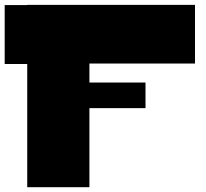

<svg xmlns="http://www.w3.org/2000/svg" viewBox="-84 -779 859 799"><path d="M29.3 -758.8Q93.8 -758.8 288.1 -758.8Q288.1 -569.3 288.1 0Q223.6 0 29.3 0Q29.3 -190.4 29.3 -758.8ZM727.5 -514.6Q617.2 -514.6 287.1 -514.6Q287.1 -575.2 287.1 -758.8Q397.5 -758.8 727.5 -758.8Q727.5 -698.2 727.5 -514.6ZM521.5 -329.1Q462.9 -329.1 287.1 -329.1Q287.1 -355.5 287.1 -435.5Q345.7 -435.5 521.5 -435.5Q521.5 -409.2 521.5 -329.1ZM32.2 -512.7Q7.8 -512.7 -64.5 -512.7Q-64.5 -574.2 -64.5 -757.8Q-41 -757.8 32.2 -757.8Q32.2 -697.3 32.2 -512.7Z"/></svg>

Font: Star Wars
Style: Regular
Weight: 400
Version: Version 1.0